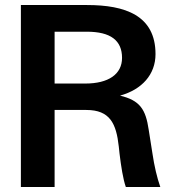

<svg xmlns="http://www.w3.org/2000/svg" viewBox="-20 -743 710 763"><path d="M325 -617C420 -617 465 -582 465 -513C465 -448 411 -411 319 -411H197V-617ZM323 -306C417 -306 442 -252 452 -161L455 -133C461 -83 469 -31 480 0H617C604 -37 593 -84 586 -132L571 -227C559 -309 536 -344 457 -363C544 -387 598 -447 598 -528C598 -682 477 -723 326 -723H63V0H197V-306Z"/></svg>

Font: Perun SemiBold
Style: Regular
Weight: 600
Foundry: Copyright (c) Stefan Peev, Context Ltd, 2016
Version: Version 1.089